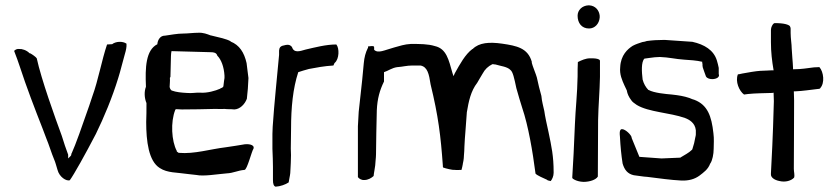

<svg xmlns="http://www.w3.org/2000/svg" viewBox="-20 -671 3146 721"><path d="M33 -480 45 -448C48 -440 51 -430 54 -422C79 -345 111 -262 140 -188L154 -151C163 -130 174 -94 183 -73C189 -59 190 -52 196 -33C203 -6 229 10 242 6C257 -14 301 -93 340 -168C370 -229 402 -306 424 -378C433 -406 439 -434 447 -461C450 -472 454 -484 455 -497V-507C441 -517 415 -516 401 -505H400L382 -504C362 -445 349 -370 327 -310L315 -274C288 -196 264 -128 249 -95L248 -94V-93C247 -91 249 -89 245 -85L236 -76V-90C226 -117 221 -132 212 -161C187 -229 135 -373 118 -452C115 -457 101 -467 93 -471H91C80 -483 61 -488 53 -487H52C46 -488 39 -486 33 -480ZM455 -496V-497Z M528 -345C521 -327 522 -303 530 -284V-281C530 -257 530 -235 529 -213C529 -141 538 -66 580 -40C609 -21 643 -24 690 -17L717 -14C745 -8 795 -17 832 -20C856 -21 873 -31 898 -33C908 -33 925 -103 932 -113C937 -129 910 -132 892 -128C876 -125 854 -122 828 -118C769 -111 710 -92 652 -97H651C649 -99 643 -102 644 -102V-104C624 -141 620 -213 638 -258L640 -261H643C650 -261 655 -260 663 -260C691 -260 760 -261 788 -262C800 -262 812 -261 822 -262H823C830 -261 836 -261 842 -261C846 -261 850 -261 860 -260C881 -261 899 -279 907 -300C910 -326 912 -349 913 -378C911 -397 908 -414 906 -434C897 -474 879 -502 846 -515V-516C830 -525 805 -530 772 -538H771C758 -543 743 -549 725 -548C706 -548 685 -545 668 -545C645 -545 621 -540 599 -537H598C583 -537 573 -523 571 -507V-505C527 -483 525 -416 528 -347ZM529 -213ZM617 -344V-345C617 -354 619 -367 618 -377V-379C619 -381 619 -380 620 -382L622 -461C622 -467 623 -474 624 -479L771 -475C783 -475 793 -473 796 -462C811 -447 821 -420 823 -387V-378C822 -375 821 -363 819 -348V-347C817 -342 812 -341 808 -339H807V-338C789 -330 758 -321 732 -323C715 -324 702 -320 681 -322C662 -323 641 -325 625 -331L624 -332H623C620 -335 618 -339 617 -344ZM681 -322Z M1003 -112C1004 -87 1005 -65 1005 -44V5C1005 20 1008 28 1015 30C1033 29 1052 22 1064 14C1065 5 1069 -10 1070 -21C1070 -29 1072 -50 1072 -60V-61C1073 -81 1073 -97 1072 -113V-114C1073 -140 1072 -159 1073 -188C1073 -267 1080 -339 1100 -400C1112 -404 1125 -408 1140 -412C1166 -417 1198 -423 1232 -425L1236 -434L1237 -435C1254 -449 1255 -490 1243 -504C1204 -504 1163 -493 1128 -485C1104 -478 1084 -471 1076 -495C1068 -504 1061 -505 1040 -499C1033 -496 1029 -493 1028 -481V-465C1020 -375 1010 -286 1004 -195L1003 -168ZM1028 -477ZM1128 -485Z M1324 -6C1327 -1 1337 6 1348 5C1362 5 1374 -2 1383 -10C1384 -22 1388 -39 1389 -50C1389 -58 1392 -79 1392 -91C1393 -166 1393 -176 1395 -257C1397 -301 1406 -332 1422 -365V-400C1438 -405 1451 -416 1472 -419H1473C1491 -420 1507 -425 1529 -425H1559C1585 -420 1591 -394 1597 -354C1626 -235 1635 -161 1643 -49V-48C1643 -45 1643 -45 1644 -42C1654 -38 1681 -32 1686 -33H1688C1695 -32 1704 -33 1713 -33C1715 -40 1717 -49 1718 -55V-56C1719 -58 1722 -76 1722 -84V-85C1723 -98 1724 -109 1724 -121C1726 -165 1729 -184 1733 -248V-249C1740 -291 1748 -329 1772 -360C1778 -371 1784 -380 1792 -394C1801 -411 1813 -422 1829 -430H1830C1834 -430 1837 -429 1838 -429C1839 -429 1842 -429 1844 -428C1859 -423 1885 -421 1897 -408C1906 -401 1911 -378 1919 -340C1927 -311 1935 -285 1941 -266C1964 -198 1980 -104 1991 -19C1997 -12 2021 -2 2034 4L2035 5C2037 7 2041 7 2048 9C2053 3 2059 -9 2059 -22V-25C2059 -85 2051 -121 2040 -174C2034 -200 2026 -238 2024 -254C2020 -274 2015 -288 2013 -311C2007 -331 2001 -357 1996 -380C1994 -389 1979 -425 1977 -435V-439C1962 -491 1920 -499 1866 -507C1817 -514 1779 -511 1755 -487H1754C1727 -467 1707 -430 1688 -396L1683 -385L1679 -397C1665 -446 1657 -488 1613 -498C1587 -506 1557 -506 1523 -506C1500 -505 1479 -498 1461 -493C1424 -483 1400 -469 1385 -484V-492C1385 -497 1384 -498 1376 -498C1373 -498 1369 -497 1365 -497C1362 -497 1362 -498 1362 -492V-491L1361 -490C1353 -474 1348 -456 1346 -433L1340 -370L1334 -315C1332 -294 1329 -272 1327 -251L1324 -197ZM1324 -198ZM1597 -351ZM1919 -337Z M2129 -3C2129 0 2145 11 2171 12C2195 12 2218 4 2225 -8C2225 -72 2226 -146 2226 -220C2227 -275 2232 -327 2233 -382V-443C2233 -445 2230 -453 2195 -452C2180 -452 2164 -445 2150 -438C2149 -422 2149 -402 2149 -384C2148 -320 2141 -259 2139 -206C2136 -122 2132 -57 2129 -6ZM2129 -11ZM2149 -612C2149 -585 2164 -564 2192 -564C2214 -564 2230 -582 2232 -605V-612C2230 -632 2216 -650 2192 -651H2190C2166 -650 2149 -633 2149 -612ZM2232 -605Z M2308 -158C2310 -120 2313 -89 2318 -57C2325 -33 2337 -18 2360 -13C2370 -12 2400 -7 2408 -7H2409C2457 -1 2499 5 2539 7C2566 8 2588 2 2606 -11C2623 -24 2639 -35 2647 -57L2648 -58C2655 -69 2660 -92 2660 -112C2660 -130 2662 -149 2659 -171C2652 -235 2637 -277 2588 -296C2582 -298 2577 -299 2569 -303C2548 -310 2530 -313 2503 -316C2479 -318 2436 -322 2416 -333H2415C2405 -343 2397 -357 2393 -373V-374C2390 -399 2387 -438 2400 -451H2401C2412 -453 2426 -454 2439 -456H2440C2445 -456 2451 -457 2458 -457C2491 -456 2517 -449 2549 -447C2567 -446 2597 -444 2617 -439V-435C2617 -433 2617 -433 2618 -432V-425C2618 -423 2618 -423 2619 -418C2623 -407 2627 -394 2631 -384C2639 -369 2677 -371 2680 -387C2680 -388 2680 -391 2679 -393V-416C2677 -425 2675 -435 2672 -444C2660 -483 2625 -504 2580 -514L2478 -521H2470C2450 -521 2431 -520 2409 -517C2404 -515 2399 -514 2392 -513C2380 -509 2367 -505 2356 -499C2337 -487 2311 -464 2309 -419C2306 -392 2316 -370 2325 -350L2334 -331V-330C2336 -319 2341 -307 2351 -294C2354 -289 2362 -283 2371 -277C2415 -250 2496 -248 2552 -228C2568 -222 2590 -210 2593 -182V-166C2593 -163 2592 -159 2591 -155C2587 -134 2587 -133 2580 -111L2579 -109C2566 -96 2550 -89 2536 -80L2535 -79L2464 -76L2381 -82L2352 -153V-154C2352 -163 2329 -186 2316 -186C2311 -186 2305 -183 2308 -158ZM2478 -521ZM2588 -294ZM2591 -157Z M2751 -392C2740 -365 2756 -329 2774 -316L2789 -318C2817 -321 2851 -321 2880 -322L2885 -323L2886 -291C2882 -140 2878 -83 2875 -20V-17C2874 -6 2886 5 2908 9C2929 14 2951 8 2962 -4C2965 -14 2961 -25 2961 -37C2961 -107 2962 -169 2962 -294L2961 -328H2966C2994 -329 3025 -334 3052 -337H3053C3055 -337 3059 -338 3060 -339V-340C3078 -359 3073 -401 3057 -419C3054 -419 3039 -418 3036 -418C3012 -415 2989 -411 2963 -411H2958V-416C2957 -442 2954 -464 2953 -489C2953 -505 2949 -527 2949 -547V-552C2949 -561 2950 -567 2946 -573C2942 -578 2924 -585 2887 -584C2881 -580 2875 -569 2875 -558V-513C2875 -475 2879 -442 2885 -407H2879C2867 -406 2853 -406 2835 -405C2818 -404 2790 -399 2768 -395L2754 -392ZM2875 -25Z"/></svg>

Font: Vapor
Style: Lit
Weight: 300
Foundry: Cannot Into Space Fonts
Version: Version 0.179